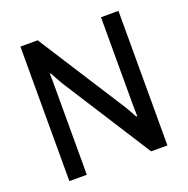

<svg xmlns="http://www.w3.org/2000/svg" viewBox="-123 -803 900 920"><g transform="rotate(-20 327.0 -343.0)"><path d="M77 0V-686H165L450 -241Q454 -235 460.5 -223.5Q467 -212 473.5 -200.5Q480 -189 484 -181H489Q489 -197 488.5 -213Q488 -229 488 -242V-686H577V0H494L205 -452Q199 -463 188 -482Q177 -501 170 -515H165Q166 -500 166 -483Q166 -466 166 -451V0Z"/></g></svg>

Font: Archivo SemiCondensed
Style: Regular
Weight: 400
Width: 4
Designer: Hector Gatti
Foundry: Omnibus-Type
Version: Version 2.001